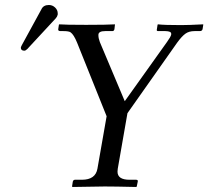

<svg xmlns="http://www.w3.org/2000/svg" viewBox="-20 -744 830 765"><path d="M368.2 -71.8 404.8 -280.8 287.1 -574.2Q273.9 -606.4 261.2 -615.2Q254.4 -620.1 232.9 -620.1H221.2Q211.4 -620.1 211.9 -627L214.8 -646L216.8 -647Q238.8 -645 323.2 -645Q406.2 -645 438 -647V-646L436 -627.9Q434.1 -620.1 428.2 -620.1H398.9Q373 -620.1 372.1 -606Q372.1 -606 372.1 -603Q372.1 -591.8 377.9 -576.2L477.1 -340.8L645 -576.2Q660.2 -597.2 662.1 -606Q662.1 -606 662.1 -609.9Q662.1 -619.6 639.2 -620.1H608.9Q603 -621.1 605 -627L607.9 -646L609.9 -647Q633.8 -644 701.2 -644Q731.9 -644 789.1 -647L790 -646L787.1 -627.9Q785.2 -620.1 775.9 -620.1H754.9Q732.9 -620.1 718.5 -609.6Q704.1 -599.1 686 -574.2L487.8 -293L449.2 -71.8Q448.2 -66.9 448.2 -60.1Q448.2 -27.8 496.1 -27.8H522Q530.8 -27.8 528.8 -20L524.9 -1L522.9 1Q437 -1 397 -1L269 1L267.1 -1L270 -20Q272 -27.8 278.8 -27.8H306.2Q360.4 -27.8 368.2 -71.8ZM174.8 -724.1Q189 -724.1 199.5 -714.1Q210 -704.1 210 -690.9V-686Q208 -677.2 202.1 -670.9L88.9 -548.8Q82 -542 77.1 -542Q63 -542 63 -554.2Q63 -556.2 66.9 -564L145 -707Q152.8 -724.1 174.8 -724.1Z"/></svg>

Font: Linux Libertine
Style: Italic
Weight: 400
Italic angle: -12°
Designer: Philipp H. Poll
Foundry: Philipp H. Poll
Version: Version 5.1.6 ; ttfautohint (v0.9)